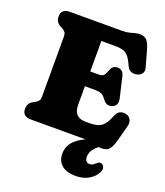

<svg xmlns="http://www.w3.org/2000/svg" viewBox="-168 -830 1009 1174"><g transform="rotate(20 337.0 -243.5)"><path d="M33 -650Q33 -700 88.5 -700H428Q454 -700 472 -704.5Q490 -709 505.2 -713.5Q520.5 -718 537.5 -718Q568.5 -718 583.8 -701Q599 -684 610 -645.5L640.5 -536.5Q646.5 -514.5 635 -499.2Q623.5 -484 602.5 -480Q583.5 -476 566 -482.8Q548.5 -489.5 537.5 -514.5Q521.5 -552 505.5 -569.8Q489.5 -587.5 469.5 -593Q449.5 -598.5 421.5 -598.5H330V-400H384.5Q408 -400 417.5 -410.5Q427 -421 434.5 -444Q441 -463.5 452.5 -471.8Q464 -480 479 -480Q515 -480 524 -441L555 -309Q566.5 -259.5 527.5 -246.5Q493 -234.5 469 -268Q453.5 -289.5 439.5 -296.8Q425.5 -304 390.5 -304H330V-183.5Q330 -101.5 406.5 -101.5H431Q465 -101.5 487.8 -108.5Q510.5 -115.5 527 -135.8Q543.5 -156 559 -195Q568 -218.5 584.5 -226.8Q601 -235 623 -230.5Q646 -225.5 655.8 -206.8Q665.5 -188 658.5 -161.5L629.5 -54.5Q619 -17 603.5 0.5Q588 18 556 18Q531 18 508.8 9Q486.5 0 447.5 0H88.5Q33 0 33 -50Q33 -86.5 65 -103.5L80.5 -112Q93 -119 99.2 -128Q105.5 -137 105.5 -155V-545Q105.5 -563 99.2 -572Q93 -581 80.5 -588L65 -596.5Q33 -613.5 33 -650ZM544 -35.5 561 0Q523 23.5 505.8 46.5Q488.5 69.5 488.5 97Q488.5 115.5 497 124.8Q505.5 134 519.5 134Q536.5 134 554 117.5Q562.5 109.5 570 105.5Q577.5 101.5 587 105Q597 108.5 603.5 121.8Q610 135 600 156.5Q585.5 187.5 549.8 209.2Q514 231 463 231Q403 231 372 203.8Q341 176.5 341 130Q341 73 388 34.2Q435 -4.5 544 -35.5Z"/></g></svg>

Font: Fraunces 72pt SuperSoft Black
Style: Regular
Weight: 900
Version: Version 1.000;[0bf87f6ff]